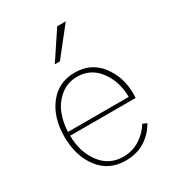

<svg xmlns="http://www.w3.org/2000/svg" viewBox="-186 -863 895 987"><g transform="rotate(-30 262.0 -370.0)"><path d="M55.7 -247.1Q55.7 -359.4 112.3 -432.6Q168.9 -505.9 265.6 -505.9Q362.3 -505.9 418 -433.1Q473.6 -360.4 473.6 -261.7Q473.6 -257.8 473.1 -249.5Q472.7 -241.2 472.7 -236.3H84Q84 -141.6 133.8 -73.7Q183.6 -5.9 268.6 -5.9Q323.2 -5.9 367.7 -34.7Q412.1 -63.5 435.5 -104.5L460 -93.8Q432.6 -43.9 384.3 -13.2Q335.9 17.6 268.6 17.6Q169.9 17.6 112.8 -57.1Q55.7 -131.8 55.7 -247.1ZM84 -258.8H444.3Q444.3 -349.6 395.5 -415.5Q346.7 -481.4 265.6 -481.4Q208 -481.4 166 -446.8Q124 -412.1 105 -363.3Q85.9 -314.5 84 -258.8ZM199.2 -593.8 307.6 -756.8H358.4L229.5 -593.8Z"/></g></svg>

Font: Gothic A1 Thin
Style: Regular
Weight: 250
Designer: HanYang I&C Co.,Ltd.
Foundry: HanYang I&C Co.,Ltd.
Version: Version 2.50